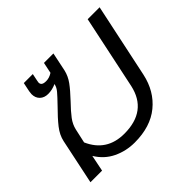

<svg xmlns="http://www.w3.org/2000/svg" viewBox="-134 -698 876 876"><g transform="rotate(-45 304.5 -260.0)"><path d="M99 -79 83 0H8L54 -219Q61 -252 85 -282.5Q109 -313 148 -352Q178 -383 191.5 -399Q205 -415 208 -430L209 -433Q183 -421 157 -421Q132 -421 117 -435.5Q102 -450 102 -474Q102 -480 104 -492L113 -535H171L164 -501Q162 -493 162 -489Q162 -479 169 -474Q176 -469 192 -469Q212 -469 232 -482L243 -535H304L285 -444Q278 -414 259 -388Q240 -362 206 -326Q173 -292 155 -268Q137 -244 131 -217L116 -149Q161 -47 274 -47Q421 -47 450 -179L525 -535H602L526 -176Q507 -88 444 -36.5Q381 15 279 15Q224 15 176 -8Q128 -31 99 -79Z"/></g></svg>

Font: Prompt Light
Style: Italic
Weight: 300
Italic angle: -12°
Designer: Katatrad Team
Foundry: CadsonDemak
Version: Version 1.000